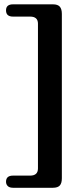

<svg xmlns="http://www.w3.org/2000/svg" viewBox="-20 -760 394 908"><path d="M159.5 36.5V-648Q159.5 -681.5 122.5 -681.5H41.5Q8.5 -681.5 8.5 -711Q8.5 -739.5 41.5 -739.5H230.5Q253 -739.5 262.8 -728.5Q272.5 -717.5 272.5 -694V83Q272.5 106.5 262.8 117.2Q253 128 230.5 128H41.5Q25 128 16.8 120Q8.5 112 8.5 99.5Q8.5 70.5 41.5 70.5H122.5Q159.5 70.5 159.5 36.5Z"/></svg>

Font: Fraunces 9pt S050 SemiBold
Style: Regular
Weight: 600
Version: Version 1.000; ttfautohint (v1.8.3)